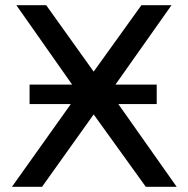

<svg xmlns="http://www.w3.org/2000/svg" viewBox="-20 -720 724 740"><path d="M661 0H542L341 -279L142 0H26L253 -319H94V-394H258L43 -700H158L341 -444L525 -700H641L425 -394H584V-319H436Z"/></svg>

Font: APTA Sans Medium
Style: Bold
Weight: 500
Version: Version 7.200